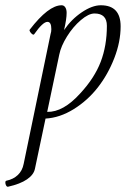

<svg xmlns="http://www.w3.org/2000/svg" viewBox="-64 -436 478 729"><path d="M-33.2 272.9Q-37.6 273.9 -40.8 268.3Q-43.9 262.7 -43.7 256.6Q-43.5 250.5 -39.1 250Q-13.2 244.6 3.9 228.3Q21 211.9 25.9 186L127.9 -306.2Q130.9 -314.9 130.9 -325.2Q130.9 -353 116.2 -353Q98.6 -353 65.9 -306.2Q63.5 -302.7 58.6 -306.2Q53.7 -309.6 50.3 -315.2Q46.9 -320.8 48.8 -323.2Q120.1 -416 169.9 -416Q178.7 -416 183.8 -408.2Q189 -400.4 189 -387.2Q189 -363.8 179.2 -321.8Q207 -362.8 246.6 -389.4Q286.1 -416 318.8 -416Q394 -416 394 -335.9Q394 -277.3 370.1 -215.6Q346.2 -153.8 307.6 -104.2Q269 -54.7 216.1 -21.7Q163.1 11.2 108.9 14.2L68.8 204.1Q64.5 227.1 38.6 244.9Q12.7 262.7 -33.2 272.9ZM115.2 -11.2Q176.3 -9.8 241.2 -82Q294.9 -140.1 318.4 -201.4Q341.8 -262.7 341.8 -337.9Q341.8 -384.8 294.9 -384.8Q272.5 -384.8 242.9 -359.6Q213.4 -334.5 190.4 -297.6Q167.5 -260.7 161.1 -229Z"/></svg>

Font: Junicode SmCond Light
Style: Italic
Weight: 300
Width: 4
Italic angle: -11°
Designer: Peter S. Baker
Version: Version 2.206